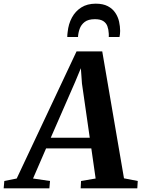

<svg xmlns="http://www.w3.org/2000/svg" viewBox="-95 -1026 770 1046"><path d="M-75 0 -71.5 -40 -4 -53.5 322 -746H462L580.5 -54.5L655.5 -40L653 0H344.5L346.5 -40L426 -53.5L402.5 -217.5H156L85 -53.5L177.5 -40L174 0ZM181.5 -275.5H394L351.5 -571L345.5 -654.5L314.5 -580ZM426.5 -1006Q466.5 -1006 492.5 -992.2Q518.5 -978.5 533.2 -956.2Q548 -934 553.8 -908Q559.5 -882 559.5 -857.5Q559.5 -848.5 558.5 -840Q557.5 -831.5 556 -824.5H497.5Q498 -829 497.8 -833.8Q497.5 -838.5 497.5 -843.5Q496.5 -865.5 490 -883.2Q483.5 -901 467.5 -911.2Q451.5 -921.5 422 -921.5Q386 -921.5 366.5 -906.5Q347 -891.5 339 -869Q331 -846.5 330 -824.5H271.5Q271.5 -831.5 272 -838Q272.5 -844.5 273.5 -851.5Q278 -895.5 296.8 -930.2Q315.5 -965 348 -985.5Q380.5 -1006 426.5 -1006Z"/></svg>

Font: Merriweather 48pt
Style: Bold Italic
Weight: 700
Italic angle: -7.8°
Version: Version 2.101